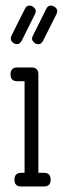

<svg xmlns="http://www.w3.org/2000/svg" viewBox="-20 -674 245 694"><path d="M42.5 -380.4H68.8V-49.3H56.6C40.4 -49.3 32.2 -41 32.2 -24.4C32.2 -8.1 40.4 0 56.6 0H93.8H138.7C154.9 0 163.1 -8.1 163.1 -24.4C163.1 -41 154.9 -49.3 138.7 -49.3H118.7V-405.3C118.7 -421.9 110.4 -430.2 93.8 -430.2H42.5C26.2 -430.2 18.1 -421.9 18.1 -405.3C18.1 -388.7 26.2 -380.4 42.5 -380.4ZM69.8 -641.6 21.5 -545.4C20.5 -543.5 19.9 -541.6 19.5 -539.8C19.2 -538 19 -536.3 19 -534.7C19 -529.8 21.2 -525.2 25.6 -521C30 -516.8 35.5 -514.6 42 -514.6C48.8 -514.6 54.4 -518.7 58.6 -526.9L106.4 -623C108.4 -627 109.4 -630.5 109.4 -633.8C109.4 -638.3 107.1 -642.8 102.5 -647.2C98 -651.6 92.4 -653.8 85.9 -653.8C79.1 -653.8 73.7 -649.7 69.8 -641.6ZM147 -641.6 99.1 -545.4C96.8 -541.2 95.7 -537.4 95.7 -534.2C95.7 -529.9 98 -525.6 102.5 -521C107.1 -516.4 112.6 -514.2 119.1 -514.2C125.7 -514.2 131.2 -518.4 135.7 -526.9L184.1 -623C186 -627 187 -630.7 187 -634.3C187 -638.8 184.7 -643.2 179.9 -647.5C175.2 -651.7 169.6 -653.8 163.1 -653.8C156.2 -653.8 150.9 -649.7 147 -641.6Z"/></svg>

Font: Nathan
Style: Regular
Weight: 400
Designer: Peter Wiegel
Foundry: Peter Wiegel
Version: Version 1.001 2009